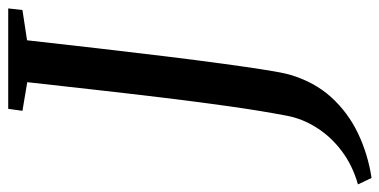

<svg xmlns="http://www.w3.org/2000/svg" viewBox="-344 -530 946 479"><g transform="rotate(-90 129.5 -290.0)"><path d="M-74.5 163.5 -90.5 129.5Q-43 116 -7.5 89.2Q28 62.5 50.5 27.2Q73 -8 80.5 -46.5Q92.5 -109 103.8 -188Q115 -267 125.5 -354Q136 -441 145.8 -528.5Q155.5 -616 164.5 -695.5L93 -707.5L98 -743H348.5L344.5 -707.5L269 -696Q258.5 -601.5 248.2 -513Q238 -424.5 228.5 -347Q219 -269.5 210.5 -207.2Q202 -145 195.2 -102Q188.5 -59 183 -40Q165 21 126.8 63Q88.5 105 36.5 129.8Q-15.5 154.5 -74.5 163.5Z"/></g></svg>

Font: Merriweather 60pt
Style: Italic
Weight: 400
Italic angle: -7.8°
Version: Version 2.101